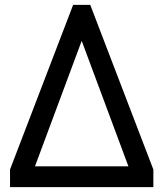

<svg xmlns="http://www.w3.org/2000/svg" viewBox="-20 -765 668 785"><path d="M21 0V-72L279 -745H349L607 -72V0ZM123 -85H505L314 -598Z"/></svg>

Font: Plus Jakarta Display
Style: Regular
Weight: 400
Designer: Gumpita Rahayu
Foundry: Tokotype Studio
Version: Version 1.000;hotconv 1.0.109;makeotfexe 2.5.65596